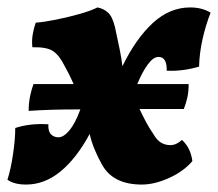

<svg xmlns="http://www.w3.org/2000/svg" viewBox="-44 -487 586 516"><path d="M26 9Q-6 9 -24 -4Q-15 -32 -9 -72.5Q-3 -113 -3 -143Q36 -156 86 -153Q85 -134 93 -126Q101 -118 113 -118Q127 -118 142.5 -136.5Q158 -155 172 -193Q126 -193 94.5 -192Q63 -191 33 -189Q33 -210 37 -229Q41 -248 46 -261H154Q143 -286 129 -311Q115 -339 98 -350Q81 -361 43 -360Q41 -378 44 -395Q47 -412 52 -426Q76 -428 108 -434.5Q140 -441 170 -449.5Q200 -458 218 -467Q234 -464 246 -453.5Q258 -443 265 -414Q272 -382 277.5 -355Q283 -328 285 -309Q321 -383 366.5 -425Q412 -467 467 -467Q499 -467 522 -453Q509 -420 500.5 -382.5Q492 -345 491 -308Q471 -302 449.5 -299Q428 -296 404 -297Q405 -334 382 -334Q368 -334 353 -313.5Q338 -293 325 -261H463Q463 -241 459.5 -225Q456 -209 450 -194Q416 -194 386.5 -194Q357 -194 331 -194Q339 -177 348 -160Q357 -143 368 -127Q378 -110 389 -103.5Q400 -97 414 -97Q430 -97 445 -111Q458 -99 464.5 -84.5Q471 -70 473 -54Q449 -26 410 -8.5Q371 9 337 9Q261 9 231 -43Q219 -64 210 -86Q201 -108 197 -127Q162 -62 119 -26.5Q76 9 26 9Z"/></svg>

Font: Vollkorn ExtraBold
Style: Italic
Weight: 800
Italic angle: -11°
Designer: Friedrich Althausen
Foundry: Friedrich Althausen
Version: Version 5.000; ttfautohint (v1.8.3)